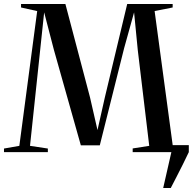

<svg xmlns="http://www.w3.org/2000/svg" viewBox="-34 -763 967 963"><path d="M784.5 180 825.5 0 807.5 -35H913V0Q898 31.5 882.8 62.2Q867.5 93 852.2 122.5Q837 152 822.5 180ZM63 -31.5 152.5 -707.5 71.5 -725.5V-743H294L417.5 -274.5L455 -110.5L492 -275L604 -743H832V-725.5L741.5 -707.5L832.5 -32.5L910 -18V0H631.5V-18.5L714.5 -31.5L657 -512L638.5 -701L588.5 -521L466.5 -34H371.5L236.5 -512.5L187.5 -701L167.5 -512.5L116.5 -31.5L206 -18V0H-14V-18Z"/></svg>

Font: Merriweather 144pt
Style: Regular
Weight: 400
Version: Version 2.100